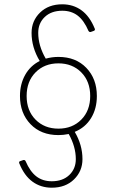

<svg xmlns="http://www.w3.org/2000/svg" viewBox="-20 -768 539 894"><path d="M70 -7Q69 -8 69 -11Q69 -17 75 -18L89 -23H92Q97 -23 99 -18Q120 31 149.5 53.5Q179 76 221 76Q272 76 302.5 47Q333 18 333 -27Q333 -85 300 -144Q275 -139 252 -139Q171 -139 122 -190Q73 -241 73 -321Q73 -376 97 -419Q121 -462 165 -484Q127 -547 127 -615Q127 -671 166.5 -709.5Q206 -748 270 -748Q321 -748 359.5 -720Q398 -692 421 -635Q422 -634 422 -631Q422 -626 416 -624L402 -619H399Q395 -619 392 -624Q371 -673 341.5 -695.5Q312 -718 270 -718Q219 -718 188.5 -689Q158 -660 158 -615Q158 -555 193 -495Q222 -503 252 -503Q333 -503 382 -452Q431 -401 431 -321Q431 -262 404 -218Q377 -174 328 -154Q364 -93 364 -27Q364 29 324.5 67.5Q285 106 221 106Q170 106 131.5 78Q93 50 70 -7ZM400 -321Q400 -389 358.5 -431Q317 -473 252 -473Q187 -473 145.5 -431Q104 -389 104 -321Q104 -253 145.5 -211Q187 -169 252 -169Q317 -169 358.5 -211Q400 -253 400 -321Z"/></svg>

Font: LINE Seed Sans KR Thin
Style: Regular
Weight: 250
Designer: LINE BX Design & Sandoll Inc & Dalton Maag Ltd
Foundry: Sandoll Inc.
Version: Version 1.000